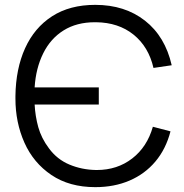

<svg xmlns="http://www.w3.org/2000/svg" viewBox="-20 -755 756 790"><path d="M372 15Q265.5 15 191.5 -35Q117.5 -85 80.5 -168Q43.5 -251 43.5 -349.5Q43.5 -355 43.5 -360Q45 -472 83.2 -556.5Q121.5 -641 194.2 -688Q267 -735 372 -735Q493.5 -735 576.5 -670Q659.5 -605 686.5 -486.5L611.5 -475.5Q591.5 -562.5 529.5 -612.5Q467.5 -662.5 375 -663.5Q373 -663.5 370.5 -663.5Q295.5 -663.5 241.8 -630Q188 -596.5 157.8 -535.5Q127.5 -474.5 122.5 -395.5H386.5V-325H122.5Q125 -277 137.5 -231.8Q150 -186.5 181.5 -144.5Q215 -99 265.8 -77.8Q316.5 -56.5 375 -55.5Q377 -55.5 378.5 -55.5Q462.5 -55.5 524 -103Q585.5 -150.5 609 -233.5L681.5 -214.5Q662.5 -141.5 619.2 -90.2Q576 -39 513 -12Q450 15 372 15Z"/></svg>

Font: Cns Manrope
Style: Regular
Weight: 400
Designer: Mikhail Sharanda
Foundry: Mikhail Sharanda
Version: Version 4.504